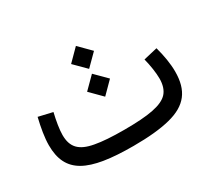

<svg xmlns="http://www.w3.org/2000/svg" viewBox="-123 -818 1115 1022"><g transform="rotate(-30 434.5 -307.5)"><path d="M714.8 -369.6C726.1 -324.7 733.4 -277.3 733.4 -242.2C733.4 -204.6 724.1 -175.8 706.1 -155.3C668.9 -113.8 585 -99.1 434.6 -99.1C360.4 -99.1 301.3 -103 257.8 -111.3C170.4 -127 135.7 -165 135.7 -239.3C135.7 -272.9 144 -322.3 155.3 -369.6L69.3 -389.6C55.2 -331.1 45.4 -273.4 45.4 -228.5C45.4 -57.1 156.2 0 434.6 0C527.8 0 603 -7.3 660.2 -22C774.4 -50.8 824.2 -115.7 824.2 -232.9C824.2 -279.8 814.9 -335.4 799.8 -389.6ZM434.6 -473.6 504.9 -543.9 434.6 -614.7 364.3 -543.9ZM434.6 -302.7 504.9 -373.5 434.6 -443.8 364.3 -373.5Z"/></g></svg>

Font: Estedad Medium
Style: Regular
Weight: 500
Designer: Amin Abedi
Version: Version 7.3